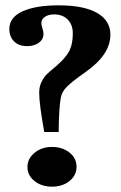

<svg xmlns="http://www.w3.org/2000/svg" viewBox="-20 -690 453 720"><path d="M146 -195Q127 -299 127 -342Q127 -366 136 -383.5Q145 -401 154.5 -410.5Q164 -420 193 -444Q229 -476 241 -501Q253 -526 253 -565Q253 -597 234 -616.5Q215 -636 183 -636Q162 -636 148.5 -627Q135 -618 135 -603Q135 -596 139 -584Q143 -572 143 -563Q143 -542 125.5 -529.5Q108 -517 82 -517Q50 -517 32.5 -535Q15 -553 15 -581Q15 -625 64.5 -647.5Q114 -670 200 -670Q294 -670 344 -641.5Q394 -613 394 -560Q394 -485 301 -420Q250 -384 231 -365Q212 -346 208 -324Q201 -286 200 -195ZM83 -64Q83 -95 109.5 -117Q136 -139 175 -139Q214 -139 240.5 -118Q267 -97 267 -65Q267 -32 240.5 -11Q214 10 175 10Q136 10 109.5 -11Q83 -32 83 -64Z"/></svg>

Font: UnnaBold
Style: Bold
Weight: 700
Designer: Jorge de Buen Unna
Foundry: Omnibus-Type
Version: Version 2.008;hotconv 1.0.109;makeotfexe 2.5.65596